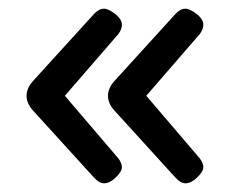

<svg xmlns="http://www.w3.org/2000/svg" viewBox="-20 -478 557 441"><path d="M219 -57Q208 -57 196 -70L55 -225Q41 -241 41 -258Q41 -275 55 -291L196 -446Q207 -458 219 -458Q229 -458 244.5 -446Q260 -434 260 -421Q260 -411 252 -400L129 -258L252 -114Q260 -103 260 -94Q260 -84 246 -70.5Q232 -57 219 -57ZM406 -57Q395 -57 383 -70L242 -225Q228 -241 228 -258Q228 -275 242 -291L383 -446Q394 -458 406 -458Q416 -458 431.5 -446Q447 -434 447 -421Q447 -411 439 -400L316 -258L439 -114Q447 -103 447 -94Q447 -84 433 -70.5Q419 -57 406 -57Z"/></svg>

Font: Asap Semi Expanded Medium
Style: Regular
Weight: 500
Width: 6
Designer: Pablo Cosgaya
Foundry: Omnibus-Type
Version: Version 3.001; ttfautohint (v1.8.4.7-5d5b)